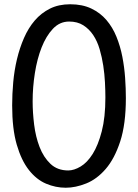

<svg xmlns="http://www.w3.org/2000/svg" viewBox="-20 -859 648 900"><path d="M133 -384Q133 -332 140 -275Q147 -218 165.5 -170Q184 -122 216.5 -91Q249 -60 300 -60Q327 -60 358 -78.5Q389 -97 414.5 -137.5Q440 -178 457 -243.5Q474 -309 474 -402Q474 -434 472 -473Q470 -512 464 -551.5Q458 -591 447 -628.5Q436 -666 417 -694.5Q398 -723 370.5 -740.5Q343 -758 304 -758Q260 -758 228 -724Q196 -690 175 -636.5Q154 -583 143.5 -516.5Q133 -450 133 -384ZM37 -365Q37 -418 42 -473.5Q47 -529 59.5 -581.5Q72 -634 92.5 -681Q113 -728 143 -763Q173 -798 214 -818.5Q255 -839 309 -839Q366 -839 408 -819Q450 -799 479 -765Q508 -731 526 -686.5Q544 -642 553.5 -593Q563 -544 566.5 -494Q570 -444 570 -399Q570 -277 543.5 -196Q517 -115 475.5 -67Q434 -19 384 1Q334 21 288 21Q241 21 196 2Q151 -17 115.5 -62Q80 -107 58.5 -181Q37 -255 37 -365Z"/></svg>

Font: Life Savers ExtraBold
Style: Regular
Weight: 800
Designer: Pablo Impallari, Rodrigo Fuenzalida, Brenda Gallo
Foundry: Pablo Impallari, Rodrigo Fuenzalida, Brenda Gallo
Version: Version 3.001; ttfautohint (v0.95) -l 8 -r 50 -G 200 -x 14 -